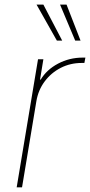

<svg xmlns="http://www.w3.org/2000/svg" viewBox="-20 -798 384 818"><path d="M51.1 0 142 -545.5H164.8L150.6 -458.8H153.4Q179 -501.4 227.5 -527Q275.9 -552.6 332.4 -552.6H343.8L339.5 -529.8H328.1Q279.8 -529.8 238.8 -508.9Q197.8 -487.9 170.3 -451Q142.8 -414.1 134.9 -366.5L73.9 0ZM222.3 -625 135.7 -778.4H164.8L245 -625ZM300.4 -625 235.8 -778.4H263.5L323.2 -625Z"/></svg>

Font: Inter Thin  BETA
Style: Italic
Weight: 100
Italic angle: -9.39999°
Designer: Rasmus Andersson
Foundry: rsms
Version: Version 3.011;git-f93a4a705